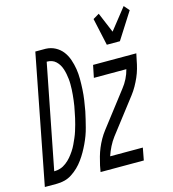

<svg xmlns="http://www.w3.org/2000/svg" viewBox="-159 -870 870 965"><g transform="rotate(-15 276.0 -388.0)"><path d="M18 0H-45L85 -670H139Q166 -669 188.5 -657Q211 -645 226 -625.5Q241 -606 249.5 -581Q258 -556 262 -531Q266 -506 266 -478.5Q266 -451 264.5 -424Q263 -397 259 -369.5Q255 -342 250 -315Q246 -295 241 -275Q236 -255 231 -235Q226 -215 218.5 -195Q211 -175 202 -156Q193 -137 182.5 -118.5Q172 -100 159 -82Q146 -64 130.5 -49Q115 -34 96.5 -22Q78 -10 58 -5Q38 0 18 0ZM21 -64Q37 -64 53 -69Q69 -74 84 -85.5Q99 -97 110 -110Q121 -123 131 -138Q141 -153 148 -168Q155 -183 162 -199Q169 -215 174 -231Q179 -247 183.5 -263Q188 -279 191.5 -295Q195 -311 198 -327Q201 -341 203.5 -355Q206 -369 207.5 -383Q209 -397 210.5 -411Q212 -425 212.5 -439Q213 -453 213 -466.5Q213 -480 211.5 -493.5Q210 -507 207.5 -520Q205 -533 201 -545.5Q197 -558 190.5 -569Q184 -580 174.5 -589Q165 -598 153 -602Q141 -606 127 -606ZM441 -610 410 -752 442 -771 486 -666 573 -776 597 -748 509 -610ZM245 0 251 -33Q256 -55 262 -76.5Q268 -98 276.5 -118.5Q285 -139 296.5 -159.5Q308 -180 322 -198L459 -376Q475 -396 486.5 -419Q498 -442 504 -466H335L348 -530H573L566 -497Q562 -475 556 -453.5Q550 -432 541 -411.5Q532 -391 520.5 -370.5Q509 -350 495 -332L358 -154Q343 -134 331.5 -111Q320 -88 312 -64H482L470 0Z"/></g></svg>

Font: Lode Term
Style: Italic
Weight: 400
Italic angle: -11°
Monospace: yes
Designer: Belleve Invis
Foundry: Belleve Invis
Version: Version 29.2.0